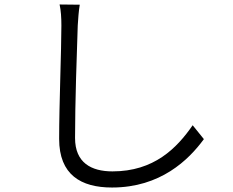

<svg xmlns="http://www.w3.org/2000/svg" viewBox="-20 -794 1040 857"><path d="M246 -774C252 -747 254 -715 254 -680C254 -572 244 -324 244 -174C244 -14 341 43 480 43C696 43 822 -80 890 -173L840 -235C769 -132 667 -29 482 -29C387 -29 315 -68 315 -178C315 -331 323 -567 327 -680C329 -711 331 -743 336 -773Z"/></svg>

Font: Genne Gothic Normal
Style: Regular
Weight: 350
Designer: Ryoko NISHIZUKA (kana & ideographs); Paul D. Hunt (Latin, Greek & Cyrillic); Wenlong ZHANG (bopomofo); Sandoll Communica
Foundry: Adobe Systems Incorporated
Version: Version 1.004;PS 1.004;hotconv 16.6.51;makeotf.lib2.5.65220